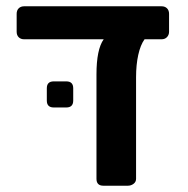

<svg xmlns="http://www.w3.org/2000/svg" viewBox="-20 -591 597 611"><path d="M309 0Q287 0 287 -22V-354Q287 -434 310 -466H57Q46 -466 39.5 -472.5Q33 -479 33 -490V-547Q33 -558 39.5 -564.5Q46 -571 57 -571H494Q505 -571 511.5 -564.5Q518 -558 518 -547V-490Q518 -480 511.5 -473Q505 -466 494 -466H440Q427 -448 420 -416.5Q413 -385 413 -345V-22Q413 -12 405 -6Q397 0 387 0ZM151 -249Q129 -249 129 -271V-310Q129 -332 151 -332H191Q213 -332 213 -310V-271Q213 -249 191 -249Z"/></svg>

Font: Fz Rubik Med
Style: Regular
Weight: 500
Designer: Hubert and Fischer
Foundry: Hubert and Fischer
Version: Vit hóa bi FontZin.com